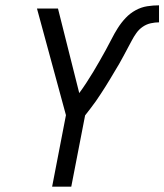

<svg xmlns="http://www.w3.org/2000/svg" viewBox="-20 -702 618 722"><path d="M176 0 228 -269 119 -670H198L278 -352Q292 -371 305 -391Q318 -411 330.5 -431.5Q343 -452 354.5 -472.5Q366 -493 377.5 -513.5Q389 -534 399.5 -555Q410 -576 423 -596.5Q436 -617 452.5 -634.5Q469 -652 490 -663.5Q511 -675 533.5 -678.5Q556 -682 578 -682V-618Q563 -618 547 -614.5Q531 -611 517 -601.5Q503 -592 493 -578Q483 -564 475.5 -549.5Q468 -535 460 -520.5Q452 -506 444.5 -491.5Q437 -477 428.5 -462.5Q420 -448 411.5 -434Q403 -420 394.5 -405.5Q386 -391 377 -377Q368 -363 359 -349Q350 -335 340.5 -321.5Q331 -308 320.5 -294.5Q310 -281 300 -268L248 0Z"/></svg>

Font: Lode
Style: Italic
Weight: 400
Italic angle: -11°
Monospace: yes
Designer: Belleve Invis
Foundry: Belleve Invis
Version: Version 29.2.0; ttfautohint (v1.8.3)